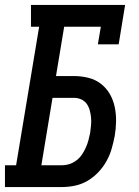

<svg xmlns="http://www.w3.org/2000/svg" viewBox="-42 -755 562 775"><path d="M-22 0V-88H23L116 -647H83V-735H463L437 -576H353L365 -647H217L184 -448H257Q286 -448 314.5 -441Q343 -434 365 -417Q387 -400 401 -376Q415 -352 421 -323.5Q427 -295 426.5 -265Q426 -235 421 -206Q416 -180 408.5 -154Q401 -128 387.5 -104Q374 -80 354.5 -59.5Q335 -39 311 -25Q287 -11 260.5 -5.5Q234 0 208 0ZM208 -88Q224 -88 239 -93Q254 -98 267 -108Q280 -118 289 -131.5Q298 -145 304.5 -159.5Q311 -174 315 -189Q319 -204 322 -219Q324 -234 325.5 -250Q327 -266 325.5 -281Q324 -296 320 -310.5Q316 -325 307.5 -336.5Q299 -348 285.5 -354Q272 -360 257 -360H170L125 -88Z"/></svg>

Font: Iosevka Slab Semibold Oblique
Style: Regular
Weight: 600
Italic angle: -9°
Monospace: yes
Designer: Belleve Invis
Foundry: Belleve Invis
Version: Version 11.1.1; ttfautohint (v1.8.3)